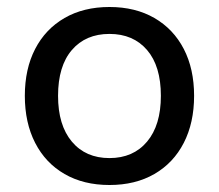

<svg xmlns="http://www.w3.org/2000/svg" viewBox="-20 -520 626 549"><path d="M293 9Q219 9 164.5 -22.5Q110 -54 80.5 -111.5Q51 -169 51 -246Q51 -323 80.5 -380Q110 -437 164.5 -468.5Q219 -500 293 -500Q367 -500 421.5 -468.5Q476 -437 505.5 -380Q535 -323 535 -246Q535 -169 505.5 -111.5Q476 -54 421.5 -22.5Q367 9 293 9ZM293 -68Q361 -68 400.5 -115Q440 -162 440 -246Q440 -331 400.5 -377Q361 -423 293 -423Q225 -423 185.5 -377Q146 -331 146 -246Q146 -162 185.5 -115Q225 -68 293 -68Z"/></svg>

Font: Nunito Sans 10pt Medium
Style: Regular
Weight: 500
Designer: Vernon Adams
Foundry: Vernon Adams
Version: Version 3.101;gftools[0.9.27]